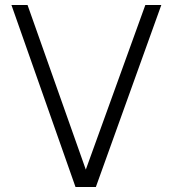

<svg xmlns="http://www.w3.org/2000/svg" viewBox="-20 -743 686 763"><path d="M621 -723 361 0H280L25.5 -723H89.5L321 -69L557.5 -723Z"/></svg>

Font: Public Sans ExtraLight
Style: Regular
Weight: 250
Designer: The Public Sans Project Authors: Dan O. Williams and USWDS (Libre Franklin designed by Pablo Impallari and Rodrigo Fuenz
Version: Version 1.007